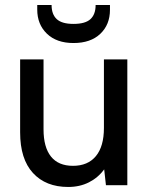

<svg xmlns="http://www.w3.org/2000/svg" viewBox="-20 -736 596 763"><path d="M486 0H401L394 -63Q370 -30 333.5 -11.5Q297 7 251 7Q162 7 111 -48.5Q60 -104 60 -210V-500H153V-222Q153 -151 182.5 -114Q212 -77 270 -77Q329 -77 361 -115.5Q393 -154 393 -228V-500H486ZM128 -698V-716H185Q185 -679 205.5 -660Q226 -641 272 -641Q319 -641 339.5 -660Q360 -679 360 -716H417V-697Q417 -638 378.5 -601.5Q340 -565 272 -565Q205 -565 166.5 -602Q128 -639 128 -698Z"/></svg>

Font: AF Albert Sans Medium
Style: Regular
Weight: 500
Designer: Andreas Rasmussen
Foundry: a.Foundry
Version: Version 1.300;Glyphs 3.2 (3231)